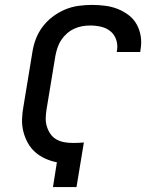

<svg xmlns="http://www.w3.org/2000/svg" viewBox="-20 -763 640 783"><path d="M196 0 212 -101Q187 -106 164 -116.5Q141 -127 123 -143Q105 -159 93 -181Q81 -203 75 -227.5Q69 -252 70 -278.5Q71 -305 76 -331L112 -550Q116 -577 126 -603.5Q136 -630 153.5 -653.5Q171 -677 195 -695Q219 -713 245 -724Q271 -735 299 -739Q327 -743 355 -743Q382 -743 409 -739.5Q436 -736 460 -726.5Q484 -717 504.5 -701.5Q525 -686 537.5 -663.5Q550 -641 554 -614.5Q558 -588 553 -560L552 -551H456L457 -556Q461 -579 454 -600.5Q447 -622 430.5 -635.5Q414 -649 392 -654Q370 -659 348 -659Q331 -659 314.5 -656Q298 -653 282 -645.5Q266 -638 252.5 -626Q239 -614 229.5 -599.5Q220 -585 214.5 -568.5Q209 -552 206 -536L170 -318Q167 -299 166.5 -281.5Q166 -264 171 -247.5Q176 -231 185.5 -217Q195 -203 210 -194.5Q225 -186 242.5 -183Q260 -180 278 -180Q289 -180 300 -180.5Q311 -181 322 -182L292 0Z"/></svg>

Font: Iosevka Medium Extended
Style: Italic
Weight: 500
Width: 7
Italic angle: -9°
Monospace: yes
Designer: Belleve Invis
Foundry: Belleve Invis
Version: Version 32.5.0; ttfautohint (v1.8.4)